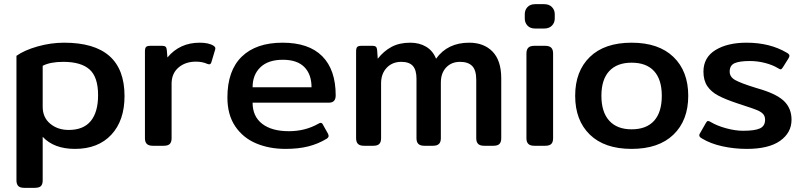

<svg xmlns="http://www.w3.org/2000/svg" viewBox="-20 -700 3860 922"><path d="M59 166V-432Q97 -459 160.5 -477Q224 -495 288 -495Q578 -495 578 -239Q578 -121 514.5 -53Q451 15 340 15Q239 15 185 -43V166Q185 185 176.5 193.5Q168 202 147 202H96Q76 202 67.5 193Q59 184 59 166ZM451 -243Q451 -330 410 -366.5Q369 -403 284 -403Q221 -403 185 -384V-187Q185 -136 221 -106Q257 -76 310 -76Q381 -76 416 -119Q451 -162 451 -243Z M676 -36V-453Q676 -468 681 -474Q686 -480 702 -480H759Q770 -480 775 -475.5Q780 -471 781 -460L784 -424Q843 -495 939 -495Q983 -495 1006 -480Q1012 -476 1013.5 -471.5Q1015 -467 1013 -461L995 -401Q992 -391 984 -391L976 -393Q952 -404 921 -404Q870 -404 837 -375.5Q804 -347 804 -298V-36Q804 -18 795.5 -9Q787 0 766 0H714Q694 0 685 -9Q676 -18 676 -36Z M1072 -232Q1072 -361 1141 -428Q1210 -495 1337 -495Q1463 -495 1527.5 -430Q1592 -365 1592 -242Q1592 -207 1560 -207H1193Q1193 -141 1239 -105.5Q1285 -70 1367 -70Q1446 -70 1509 -106Q1516 -110 1520 -110Q1527 -110 1531 -101L1555 -58Q1558 -52 1558 -47Q1558 -40 1549 -34Q1508 -9 1460.5 3Q1413 15 1351 15Q1273 15 1210 -11.5Q1147 -38 1109.5 -93.5Q1072 -149 1072 -232ZM1476 -281Q1476 -343 1441.5 -378Q1407 -413 1338 -413Q1268 -413 1230.5 -377Q1193 -341 1193 -281Z M1690 -36V-453Q1690 -468 1695 -474Q1700 -480 1716 -480H1769Q1780 -480 1785 -475.5Q1790 -471 1791 -460L1794 -418Q1823 -455 1860.5 -475Q1898 -495 1950 -495Q1994 -495 2026.5 -475.5Q2059 -456 2074 -418Q2129 -495 2233 -495Q2304 -495 2345.5 -452Q2387 -409 2387 -324V-36Q2387 -18 2378.5 -9Q2370 0 2349 0H2305Q2285 0 2276 -9Q2267 -18 2267 -36V-317Q2267 -363 2247.5 -383Q2228 -403 2189 -403Q2148 -403 2122.5 -376Q2097 -349 2097 -303V-36Q2097 -18 2088 -9Q2079 0 2059 0H2018Q1998 0 1989 -9Q1980 -18 1980 -36V-322Q1980 -364 1962.5 -383.5Q1945 -403 1907 -403Q1864 -403 1837 -374.5Q1810 -346 1810 -300V-36Q1810 -18 1801.5 -9Q1793 0 1772 0H1728Q1708 0 1699 -9Q1690 -18 1690 -36Z M2500 -611V-632Q2500 -652 2513 -666Q2526 -680 2550 -680H2593Q2617 -680 2630.5 -666Q2644 -652 2644 -632V-611Q2644 -591 2630.5 -577Q2617 -563 2593 -563H2550Q2526 -563 2513 -577Q2500 -591 2500 -611ZM2508 -36V-443Q2508 -462 2517 -471Q2526 -480 2546 -480H2598Q2618 -480 2627 -471Q2636 -462 2636 -443V-36Q2636 -18 2627.5 -9Q2619 0 2598 0H2546Q2526 0 2517 -9Q2508 -18 2508 -36Z M2742 -240Q2742 -358 2812.5 -426.5Q2883 -495 3013 -495Q3143 -495 3214 -426.5Q3285 -358 3285 -240Q3285 -122 3214 -53.5Q3143 15 3013 15Q2883 15 2812.5 -53.5Q2742 -122 2742 -240ZM3158 -240Q3158 -318 3121 -358.5Q3084 -399 3013 -399Q2943 -399 2905.5 -358.5Q2868 -318 2868 -240Q2868 -162 2905.5 -120.5Q2943 -79 3013 -79Q3084 -79 3121 -120Q3158 -161 3158 -240Z M3351 -35Q3338 -42 3338 -50Q3338 -56 3342 -61L3370 -110Q3375 -119 3380 -119Q3385 -119 3393 -114Q3423 -96 3467 -84Q3511 -72 3548 -72Q3605 -72 3629.5 -83.5Q3654 -95 3654 -125Q3654 -142 3644.5 -152.5Q3635 -163 3616 -171Q3597 -179 3553 -193Q3553 -193 3520 -204Q3463 -223 3429 -241Q3395 -259 3376.5 -286.5Q3358 -314 3358 -356Q3358 -424 3415.5 -459.5Q3473 -495 3565 -495Q3677 -495 3758 -447Q3771 -440 3771 -432Q3771 -427 3766 -419L3739 -376Q3733 -367 3729 -367Q3725 -367 3717 -372Q3691 -388 3654.5 -397.5Q3618 -407 3581 -407Q3531 -407 3507.5 -396.5Q3484 -386 3484 -356Q3484 -330 3511.5 -315Q3539 -300 3607 -279L3640 -269Q3718 -244 3749.5 -210Q3781 -176 3781 -125Q3781 -63 3726.5 -24Q3672 15 3566 15Q3506 15 3449 2.5Q3392 -10 3351 -35Z"/></svg>

Font: Mitr
Style: Regular
Weight: 400
Designer: Thanarat Vachiruckul
Foundry: Cadson Demak
Version: Version 1.002